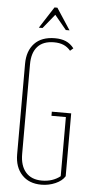

<svg xmlns="http://www.w3.org/2000/svg" viewBox="-58 -887 445 928"><g transform="rotate(5 164.0 -423.5)"><path d="M50 -569Q50 -632 84.5 -668.5Q119 -705 184 -705Q214 -705 236.5 -695.5Q259 -686 276 -664L261 -651Q246 -669 226.5 -677Q207 -685 181 -685Q128 -685 101 -655Q74 -625 74 -569V-134Q74 -77 101.5 -45.5Q129 -14 180 -14Q232 -14 269 -43V-330H199V-350H293V-45Q279 -22 247 -8Q215 6 179 6Q119 6 84.5 -31Q50 -68 50 -130ZM168 -853H182L250 -749H232L175 -818L119 -749H101Z"/></g></svg>

Font: Moniqa Thin Paragraph
Style: Regular
Weight: 100
Designer: Rajesh Rajput
Foundry: Rajesh Rajput
Version: Version 1.000